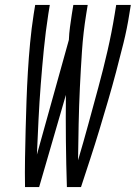

<svg xmlns="http://www.w3.org/2000/svg" viewBox="-20 -755 548 775"><path d="M307 0H250Q247 -93 246 -185.5Q245 -278 246 -372L138 0H81Q80 -58 81 -116Q82 -174 83.5 -232Q85 -290 87 -348Q89 -406 92.5 -464.5Q96 -523 101.5 -581.5Q107 -640 116 -698L122 -735H181L175 -698Q164 -627 157 -556Q150 -485 144.5 -414Q139 -343 135.5 -272.5Q132 -202 129 -131L258 -594Q259 -620 262.5 -646Q266 -672 270 -698L276 -735H334L328 -698Q316 -624 311 -550Q306 -476 302.5 -402.5Q299 -329 297.5 -255.5Q296 -182 295 -108Q317 -182 337 -255.5Q357 -329 377 -402.5Q397 -476 414 -550Q431 -624 443 -698L449 -735H508L502 -698Q493 -640 478.5 -581.5Q464 -523 448.5 -464.5Q433 -406 416 -348Q399 -290 381.5 -232Q364 -174 345 -116Q326 -58 307 0Z"/></svg>

Font: Iosevka Term Curly Lt Obl
Style: Regular
Weight: 300
Italic angle: -9°
Designer: Belleve Invis
Foundry: Belleve Invis
Version: Version 32.3.0